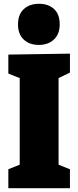

<svg xmlns="http://www.w3.org/2000/svg" viewBox="-20 -993 413 1013"><path d="M349 -710V-610L289 -581V-124L349 -100V0H24V-100L84 -124V-581L24 -605V-705ZM75 -864Q75 -917 105.5 -945Q136 -973 186 -973Q235 -973 265 -945.5Q295 -918 295 -865Q295 -813 264.5 -784.5Q234 -756 185 -756Q135 -756 105 -784.5Q75 -813 75 -864Z"/></svg>

Font: Bitter Pro Black
Style: Regular
Weight: 900
Designer: Sol Matas, and Bitter project Authors
Foundry: Sol Matas
Version: Version 1.010